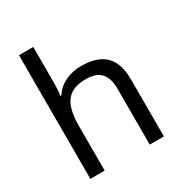

<svg xmlns="http://www.w3.org/2000/svg" viewBox="-176 -891 970 1022"><g transform="rotate(-30 309.0 -380.0)"><path d="M173 -537Q173 -518 171.5 -498Q170 -478 168 -462H174Q191 -490 217 -508Q243 -526 275 -535.5Q307 -545 341 -545Q406 -545 449.5 -524.5Q493 -504 515 -461Q537 -418 537 -349V0H450V-343Q450 -408 421 -440Q392 -472 330 -472Q270 -472 236 -449.5Q202 -427 187.5 -383.5Q173 -340 173 -277V0H85V-760H173Z"/></g></svg>

Font: lgurmukhi85
Style: Book
Weight: 400
Designer: Jelle Bosma - Monotype Design Team
Foundry: Monotype Imaging Inc.
Version: Version 2.003